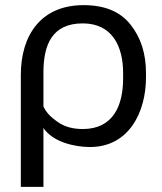

<svg xmlns="http://www.w3.org/2000/svg" viewBox="-20 -562 629 747"><path d="M61 165H149V-64C185 -10 269 10 330 10C482 10 548 -126 548 -261V-278C548 -353 528 -416 488 -466C448 -517 387 -542 305 -542C140 -542 61 -426 61 -270ZM302 -60C263 -60 230 -69 204 -88C176 -107 158 -127 149 -148V-280C149 -387 182 -471 302 -471C417 -471 459 -381 459 -278V-257C459 -152 421 -60 302 -60Z"/></svg>

Font: Cheyenne Sans
Style: Regular
Weight: 400
Designer: The Public Sans project authors (U.S. Web Design System), Libre Franklin designed by Pablo Impallari and Rodrigo Fuenzal
Foundry: The Cheyenne Sans Project Authors
Version: Version 2.007